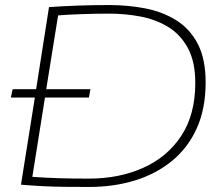

<svg xmlns="http://www.w3.org/2000/svg" viewBox="-20 -730 883 760"><path d="M333 10Q278 10 235 9.5Q192 9 151 7Q110 5 63 1L118 -344H23L30 -377H123L174 -702Q235 -706 292 -708Q349 -710 413 -710Q486 -710 554 -697Q622 -684 676.5 -650.5Q731 -617 762.5 -557Q794 -497 794 -404Q794 -301 759.5 -223.5Q725 -146 662 -94Q599 -42 515 -16Q431 10 333 10ZM332 -23Q452 -23 547.5 -66Q643 -109 698 -193Q753 -277 753 -402Q753 -486 723.5 -540Q694 -594 645.5 -623.5Q597 -653 536.5 -664.5Q476 -676 414 -676Q359 -676 301 -674Q243 -672 210 -669L163 -377H338L332 -344H158L108 -30Q165 -26 216 -24.5Q267 -23 332 -23Z"/></svg>

Font: Georama Extended ExtraLight
Style: Italic
Weight: 200
Width: 7
Italic angle: -9°
Designer: Jean-Baptiste Levee
Foundry: Production Type
Version: Version 1.000